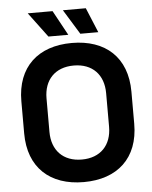

<svg xmlns="http://www.w3.org/2000/svg" viewBox="-60 -937 795 1001"><g transform="rotate(-5 338.0 -437.0)"><path d="M338 14C514 14 626 -86 626 -266V-434C626 -614 514 -714 338 -714C162 -714 50 -614 50 -434V-266C50 -86 162 14 338 14ZM123 -888 220 -758H324L253 -888ZM182 -262V-438C182 -534 240 -596 338 -596C436 -596 494 -534 494 -438V-262C494 -166 436 -104 338 -104C240 -104 182 -166 182 -262ZM307 -888 387 -758H481L427 -888Z"/></g></svg>

Font: Meta Space
Style: Bold
Weight: 700
Designer: Meta Pool / Florian Karsten
Foundry: Meta Pool / Florian Karsten
Version: Version 2.000;Glyphs 3.1.1 (3137)